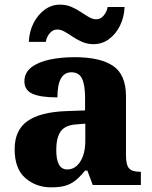

<svg xmlns="http://www.w3.org/2000/svg" viewBox="-20 -796 654 826"><path d="M200 10Q135 10 89 -30Q43 -70 43 -154Q43 -236 98 -275Q153 -314 265 -318L346 -321V-375Q346 -430 333 -457.5Q320 -485 287 -485Q227 -485 227 -377Q155 -377 120 -392.5Q85 -408 85 -446Q85 -483 114.5 -506Q144 -529 193 -539.5Q242 -550 301 -550Q411 -550 466.5 -512.5Q522 -475 522 -381V-128Q522 -87 535 -72Q548 -57 582 -57H586V0H379L356 -62H346Q324 -35 304.5 -19.5Q285 -4 261 3Q237 10 200 10ZM269 -67Q304 -67 325.5 -101Q347 -135 347 -191V-264L310 -261Q260 -258 241 -230.5Q222 -203 222 -151Q222 -67 269 -67ZM383 -606Q356 -606 334 -615.5Q312 -625 293.5 -637.5Q275 -650 258.5 -659.5Q242 -669 226 -669Q207 -669 193.5 -652.5Q180 -636 177 -616H104Q106 -661 124.5 -697Q143 -733 172.5 -754.5Q202 -776 238 -776Q265 -776 287 -766.5Q309 -757 327.5 -744.5Q346 -732 362.5 -722.5Q379 -713 394 -713Q413 -713 426.5 -729.5Q440 -746 443 -766H516Q514 -721 496 -685Q478 -649 448.5 -627.5Q419 -606 383 -606Z"/></svg>

Font: Noto Serif Devanagari ExtraBold
Style: Regular
Weight: 800
Designer: Universal Thirst, Indian Type Foundry and the Monotype Design Team
Foundry: Monotype Imaging Inc.
Version: Version 2.004; ttfautohint (v1.8.4.7-5d5b)